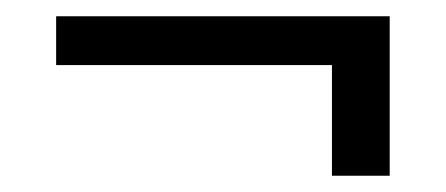

<svg xmlns="http://www.w3.org/2000/svg" viewBox="-20 -355 548 236"><path d="M388 -275H49V-335H459V-139H388Z"/></svg>

Font: Pridi Light
Style: Regular
Weight: 300
Designer: Katatrad Team
Foundry: CadsonDemak
Version: Version 1.003